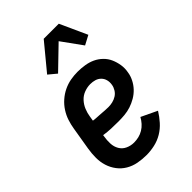

<svg xmlns="http://www.w3.org/2000/svg" viewBox="-228 -855 955 955"><g transform="rotate(-45 250.0 -377.5)"><path d="M220 8Q190 8 161 2.5Q132 -3 107.5 -17.5Q83 -32 66 -54.5Q49 -77 40.5 -104Q32 -131 32 -161Q32 -191 37 -221L57 -341Q61 -366 69 -390.5Q77 -415 91.5 -437.5Q106 -460 126.5 -478Q147 -496 171 -507.5Q195 -519 220 -523.5Q245 -528 270 -528Q295 -528 320 -524Q345 -520 366.5 -510Q388 -500 405.5 -483Q423 -466 432.5 -444.5Q442 -423 446 -398.5Q450 -374 445 -348Q442 -327 431.5 -306Q421 -285 405 -268Q389 -251 368.5 -239Q348 -227 326.5 -220Q305 -213 283 -211Q261 -209 240 -209Q214 -209 188.5 -210Q163 -211 137 -215L136 -207Q132 -184 133 -160.5Q134 -137 145 -118Q156 -99 176.5 -89.5Q197 -80 220 -80Q237 -80 253.5 -84Q270 -88 285 -97Q300 -106 312 -119.5Q324 -133 332 -148L416 -108Q400 -82 379.5 -59Q359 -36 333 -20.5Q307 -5 277.5 1.5Q248 8 220 8ZM255 -295Q269 -295 284 -298.5Q299 -302 312.5 -310.5Q326 -319 334.5 -333Q343 -347 345 -361Q348 -378 344 -393.5Q340 -409 329 -420Q318 -431 303 -435.5Q288 -440 271 -440Q250 -440 228.5 -432Q207 -424 191.5 -407Q176 -390 167.5 -369Q159 -348 156 -327L152 -302Q164 -300 177 -299.5Q190 -299 203 -298Q216 -297 229 -296Q242 -295 255 -295ZM195 -590 153 -625 267 -763H373L438 -620L389 -594L311 -702Z"/></g></svg>

Font: Iosevka Curly Slab Semibold
Style: Italic
Weight: 600
Italic angle: -9°
Monospace: yes
Designer: Belleve Invis
Foundry: Belleve Invis
Version: Version 22.1.2; ttfautohint (v1.8.4)